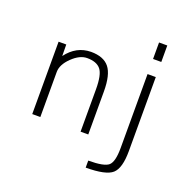

<svg xmlns="http://www.w3.org/2000/svg" viewBox="-161 -918 1323 1305"><g transform="rotate(20 500.0 -266.0)"><path d="M830.1 -522.5V12.7Q830.1 136.7 784.2 177.7Q738.3 218.8 592.8 218.8V168Q708 168 739.3 139.6Q770.5 111.3 770.5 12.7V-522.5ZM770.5 -631.8V-751H830.1V-631.8ZM183.6 -439.5Q252.9 -532.2 358.4 -533.2Q450.2 -533.2 491.2 -481.9Q532.2 -430.7 532.2 -309.6V1H476.6V-305.7Q476.6 -411.1 446.8 -447.8Q417 -484.4 348.6 -484.4Q294.9 -484.4 240.2 -431.2Q185.5 -377.9 185.5 -325.2V1H127V-522.5H182.6Z"/></g></svg>

Font: Gen Shin Gothic Monospace Light
Style: Regular
Weight: 300
Designer: [Source Han Sans]
Ryoko NISHIZUKA  (kana & ideographs); Paul D. Hunt (Latin, Greek & Cyrillic); Wenlong ZHANG  (bopomofo
Version: Version 1.002.20150607